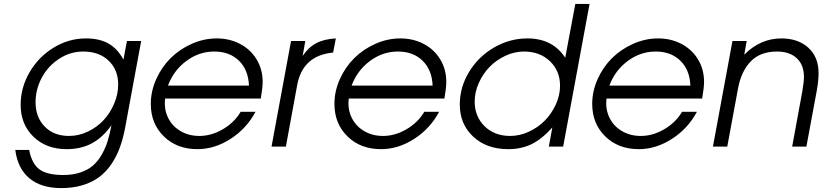

<svg xmlns="http://www.w3.org/2000/svg" viewBox="-20 -759 4258 994"><path d="M59.1 17.1H130.9Q145 89.4 184.6 118.2Q224.1 147 308.1 147Q357.4 147 396.2 133.8Q435.1 120.6 460.9 98.4Q486.8 76.2 506.3 42Q525.9 7.8 537.1 -28.1Q548.3 -64 557.1 -110.8Q512.7 -47.9 456.1 -17.3Q399.4 13.2 325.2 13.2Q219.2 13.2 153.1 -51.3Q86.9 -115.7 86.9 -215.8Q86.9 -305.2 132.8 -384.5Q178.7 -463.9 257.1 -512Q335.4 -560.1 424.8 -560.1Q494.6 -560.1 541.5 -533.7Q588.4 -507.3 619.1 -450.2L637.2 -546.9H710.9L627.9 -98.1Q617.2 -41 600.1 5.6Q583 52.2 555.9 91.8Q528.8 131.3 492.7 158.2Q456.5 185.1 407 200Q357.4 214.8 296.9 214.8Q193.4 214.8 132.3 164.1Q71.3 113.3 59.1 17.1ZM336.9 -55.2Q387.7 -55.2 435.3 -77.9Q482.9 -100.6 516.8 -137.5Q550.8 -174.3 571.3 -222.9Q591.8 -271.5 591.8 -321.8Q591.8 -397.9 542.2 -445.1Q492.7 -492.2 411.1 -492.2Q343.8 -492.2 286.1 -454.6Q228.5 -417 196.3 -356.7Q164.1 -296.4 164.1 -230Q164.1 -152.3 211.4 -103.8Q258.8 -55.2 336.9 -55.2Z M1226.1 -180.2H1302.7Q1256.8 -93.8 1174.1 -40.3Q1091.3 13.2 1002 13.2Q895.5 13.2 828.1 -53Q760.7 -119.1 760.7 -221.2Q760.7 -287.1 789.1 -349.9Q817.4 -412.6 863.8 -458.5Q910.2 -504.4 972.9 -532.2Q1035.6 -560.1 1102.1 -560.1Q1168 -560.1 1222.2 -532Q1276.4 -503.9 1308.1 -452.1Q1339.8 -400.4 1339.8 -335Q1339.8 -306.2 1330.1 -249H835Q828.1 -195.3 849.6 -150.6Q871.1 -106 914.3 -80.6Q957.5 -55.2 1011.7 -55.2Q1074.2 -55.2 1133.3 -89.6Q1192.4 -124 1226.1 -180.2ZM849.6 -315.9H1269Q1265.6 -397.5 1217 -444.8Q1168.5 -492.2 1088.9 -492.2Q1010.7 -492.2 944.8 -443.4Q878.9 -394.5 849.6 -315.9Z M1385.7 0 1486.8 -546.9H1560.5L1546.9 -469.2Q1576.7 -514.2 1617.7 -535.6Q1658.7 -557.1 1718.8 -560.1L1704.6 -486.8Q1547.4 -472.2 1518.6 -318.8L1460 0Z M2176.8 -180.2H2253.4Q2207.5 -93.8 2124.8 -40.3Q2042 13.2 1952.6 13.2Q1846.2 13.2 1778.8 -53Q1711.4 -119.1 1711.4 -221.2Q1711.4 -287.1 1739.7 -349.9Q1768.1 -412.6 1814.5 -458.5Q1860.8 -504.4 1923.6 -532.2Q1986.3 -560.1 2052.7 -560.1Q2118.7 -560.1 2172.9 -532Q2227.1 -503.9 2258.8 -452.1Q2290.5 -400.4 2290.5 -335Q2290.5 -306.2 2280.8 -249H1785.6Q1778.8 -195.3 1800.3 -150.6Q1821.8 -106 1865 -80.6Q1908.2 -55.2 1962.4 -55.2Q2024.9 -55.2 2084 -89.6Q2143.1 -124 2176.8 -180.2ZM1800.3 -315.9H2219.7Q2216.3 -397.5 2167.7 -444.8Q2119.1 -492.2 2039.6 -492.2Q1961.4 -492.2 1895.5 -443.4Q1829.6 -394.5 1800.3 -315.9Z M2360.4 -217.8Q2360.4 -308.6 2409.2 -387.9Q2458 -467.3 2538.8 -513.7Q2619.6 -560.1 2710.4 -560.1Q2841.3 -560.1 2906.2 -460L2958.5 -738.8H3032.2L2895.5 0H2821.3L2839.4 -99.1Q2786.1 -39.6 2732.9 -13.2Q2679.7 13.2 2611.3 13.2Q2499.5 13.2 2429.9 -51.5Q2360.4 -116.2 2360.4 -217.8ZM2437.5 -232.9Q2437.5 -155.8 2488.8 -105.5Q2540 -55.2 2621.6 -55.2Q2670.4 -55.2 2718 -77.1Q2765.6 -99.1 2800.8 -135Q2835.9 -170.9 2857.7 -218.5Q2879.4 -266.1 2879.4 -314.9Q2879.4 -392.1 2827.1 -442.1Q2774.9 -492.2 2692.4 -492.2Q2643.6 -492.2 2596.4 -470.2Q2549.3 -448.2 2514.6 -412.6Q2480 -377 2458.7 -329.3Q2437.5 -281.7 2437.5 -232.9Z M3511.2 -180.2H3587.9Q3542 -93.8 3459.2 -40.3Q3376.5 13.2 3287.1 13.2Q3180.7 13.2 3113.3 -53Q3045.9 -119.1 3045.9 -221.2Q3045.9 -287.1 3074.2 -349.9Q3102.5 -412.6 3148.9 -458.5Q3195.3 -504.4 3258.1 -532.2Q3320.8 -560.1 3387.2 -560.1Q3453.1 -560.1 3507.3 -532Q3561.5 -503.9 3593.3 -452.1Q3625 -400.4 3625 -335Q3625 -306.2 3615.2 -249H3120.1Q3113.3 -195.3 3134.8 -150.6Q3156.2 -106 3199.5 -80.6Q3242.7 -55.2 3296.9 -55.2Q3359.4 -55.2 3418.5 -89.6Q3477.5 -124 3511.2 -180.2ZM3134.8 -315.9H3554.2Q3550.8 -397.5 3502.2 -444.8Q3453.6 -492.2 3374 -492.2Q3295.9 -492.2 3230 -443.4Q3164.1 -394.5 3134.8 -315.9Z M3670.9 0 3772 -546.9H3845.7L3833 -476.1Q3917 -560.1 4024.9 -560.1Q4111.8 -560.1 4164.8 -512Q4217.8 -463.9 4217.8 -379.9Q4217.8 -340.3 4208 -287.1L4154.8 0H4081.1L4133.8 -287.1Q4142.1 -335.9 4142.1 -360.8Q4142.1 -423.3 4104.7 -457.8Q4067.4 -492.2 4002.9 -492.2Q3915.5 -492.2 3866.2 -440.7Q3816.9 -389.2 3800.8 -300.8L3745.1 0Z"/></svg>

Font: Involve
Style: Italic
Weight: 400
Italic angle: -10.5°
Designer: Stefan Peev
Foundry: Context Ltd.
Version: Version 1.001